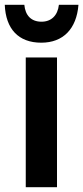

<svg xmlns="http://www.w3.org/2000/svg" viewBox="-50 -785 349 805"><path d="M123 -606C215 -606 271 -664 279 -765H197C192 -720 165 -694 124 -694C81 -694 56 -720 52 -765H-30C-26 -664 27 -606 123 -606ZM58 0H189V-544H58Z"/></svg>

Font: Kathrein 77 Bold Condensed
Style: Regular
Weight: 700
Width: 3
Designer: Lazydogs Typefoundry, based on Open Sans by Ascender Corporation
Foundry: Lazydogs Typefoundry
Version: Version 1.003;PS 001.003;hotconv 1.0.88;makeotf.lib2.5.64775